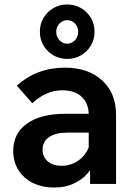

<svg xmlns="http://www.w3.org/2000/svg" viewBox="-20 -821 603 857"><path d="M223 16Q140 16 89.5 -29.5Q39 -75 39 -148Q39 -225 100 -269Q161 -313 270 -313H376Q374 -363 343 -390.5Q312 -418 258 -418Q186 -418 124 -360L55 -439Q145 -519 270 -519Q374 -519 436 -462Q498 -405 498 -309V0H382V-61Q356 -25 315 -4.5Q274 16 223 16ZM254 -81Q296 -81 328.5 -103.5Q361 -126 376 -163V-229H279Q228 -229 199 -209Q170 -189 170 -153Q170 -121 193 -101Q216 -81 254 -81ZM402 -679Q402 -645 385.5 -617.5Q369 -590 341.5 -574Q314 -558 280 -558Q246 -558 218.5 -574Q191 -590 174.5 -617.5Q158 -645 158 -679Q158 -714 174.5 -741.5Q191 -769 218.5 -785Q246 -801 280 -801Q314 -801 341.5 -785Q369 -769 385.5 -741.5Q402 -714 402 -679ZM329 -679Q329 -701 314.5 -716Q300 -731 280 -731Q260 -731 245.5 -716Q231 -701 231 -679Q231 -657 245.5 -641.5Q260 -626 280 -626Q300 -626 314.5 -641.5Q329 -657 329 -679Z"/></svg>

Font: Wix Madefor Text
Style: Bold
Weight: 700
Designer: Dalton Maag Ltd
Foundry: Dalton Maag Ltd
Version: Version 3.100